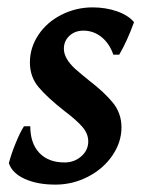

<svg xmlns="http://www.w3.org/2000/svg" viewBox="-20 -488 392 520"><path d="M155 -48Q181 -48 200 -64.5Q219 -81 219 -105Q219 -126 203 -144.5Q187 -163 155 -187Q108 -224 84.5 -252Q61 -280 61 -319Q61 -359 84 -393.5Q107 -428 146.5 -448Q186 -468 231 -468Q266 -468 296.5 -457.5Q327 -447 343 -428Q325 -378 303 -340H287Q276 -371 254.5 -388Q233 -405 206 -405Q183 -405 168 -391Q153 -377 153 -356Q153 -330 183 -302Q199 -288 220 -271Q263 -238 286 -209.5Q309 -181 309 -143Q309 -103 284.5 -67Q260 -31 218.5 -9.5Q177 12 130 12Q81 12 47 -3.5Q13 -19 4 -46Q10 -70 22.5 -100.5Q35 -131 45 -146H62Q62 -100 86.5 -74Q111 -48 155 -48Z"/></svg>

Font: Alegreya Medium
Style: Italic
Weight: 500
Italic angle: -7°
Designer: Juan Pablo del Peral
Foundry: Huerta Tipografica
Version: Version 2.008; ttfautohint (v1.8)